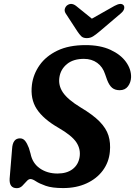

<svg xmlns="http://www.w3.org/2000/svg" viewBox="-20 -944 687 977"><path d="M301 13Q245 13 212.5 1.5Q180 -10 162.8 -21.5Q145.5 -33 135 -33Q125 -33 115 -21.2Q105 -9.5 93.2 2Q81.5 13.5 65.5 13.5Q26.5 13.5 29 -34.5L41.5 -186.5Q44.5 -240 81.5 -240Q97.5 -240 107.8 -227.2Q118 -214.5 127 -191L135.5 -162Q145 -113.5 182.8 -87.2Q220.5 -61 272.5 -61Q320 -61 349.2 -83.2Q378.5 -105.5 385 -144.5Q391.5 -185 368.5 -219.8Q345.5 -254.5 277 -294Q200.5 -338 167 -389.2Q133.5 -440.5 142.5 -513Q149.5 -567 181.8 -612.8Q214 -658.5 272.2 -686.5Q330.5 -714.5 415.5 -714.5Q490 -714.5 542 -690.5Q594 -666.5 621 -629Q648 -591.5 647 -551Q646 -524.5 631.2 -504.8Q616.5 -485 589 -485Q565.5 -485 550.8 -497Q536 -509 525 -537.5L515 -566Q503 -603.5 474.8 -624Q446.5 -644.5 407 -644.5Q353 -644.5 321 -618.2Q289 -592 282.5 -552Q275.5 -510 300.2 -473.5Q325 -437 390 -397.5Q453 -360 486.8 -325.5Q520.5 -291 532 -254Q543.5 -217 539 -171.5Q534 -118 503 -76.2Q472 -34.5 420.2 -10.8Q368.5 13 301 13ZM488.5 -785.5Q469.5 -769.5 454.8 -759.8Q440 -750 421.5 -750Q403 -750 393.2 -759.8Q383.5 -769.5 373 -785.5L314 -876Q306.5 -888.5 310.2 -900Q314 -911.5 322.5 -917.5Q343.5 -932 367 -914L447.5 -849L562.5 -914Q595.5 -932 608.5 -917.5Q614 -911.5 611.8 -900Q609.5 -888.5 595 -876Z"/></svg>

Font: Fraunces 9pt SuperSoft SemiBold
Style: Italic
Weight: 600
Italic angle: -16°
Version: Version 1.000;[0bf87f6ff]